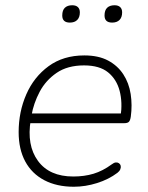

<svg xmlns="http://www.w3.org/2000/svg" viewBox="-20 -703 563 731"><path d="M261 8Q196 8 148.5 -17Q101 -42 76 -88.5Q51 -135 51 -200Q51 -277 80 -343.5Q109 -410 165 -451Q221 -492 301 -492Q355 -492 391.5 -472.5Q428 -453 449.5 -420Q471 -387 477.5 -345Q484 -303 478 -259Q476 -245 471 -239.5Q466 -234 453 -234H80L86 -271H458L439 -259Q447 -313 435.5 -357Q424 -401 391.5 -427.5Q359 -454 300 -454Q237 -454 195.5 -425.5Q154 -397 131 -353.5Q108 -310 100 -264L97 -246Q81 -150 124.5 -90.5Q168 -31 259 -31Q301 -31 336 -41.5Q371 -52 405 -77Q414 -84 421 -84.5Q428 -85 433 -81.5Q438 -78 439.5 -72Q441 -66 438 -58.5Q435 -51 427 -45Q394 -20 349.5 -6Q305 8 261 8ZM407 -617Q378 -617 378 -644Q378 -664 388 -673.5Q398 -683 416 -683Q430 -683 437.5 -676Q445 -669 445 -656Q445 -637 435 -627Q425 -617 407 -617ZM246 -617Q217 -617 217 -644Q217 -664 227 -673.5Q237 -683 255 -683Q269 -683 276.5 -676Q284 -669 284 -656Q284 -637 274 -627Q264 -617 246 -617Z"/></svg>

Font: Nunito Variable Extra Light
Style: Italic
Weight: 200
Italic angle: -9°
Designer: Vernon Adams
Foundry: Vernon Adams
Version: Version 3.602